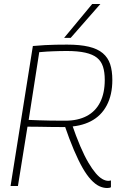

<svg xmlns="http://www.w3.org/2000/svg" viewBox="-20 -934 602 964"><path d="M33 0 145 -703Q178 -706 205.5 -707.5Q233 -709 260 -709.5Q287 -710 317 -710Q382 -710 426 -699.5Q470 -689 496 -667Q522 -645 533 -612Q544 -579 544 -532Q544 -458 516 -405Q488 -352 435.5 -325Q383 -298 309 -297L303 -296Q267 -296 236 -296.5Q205 -297 176 -297.5Q147 -298 118 -298L70 0ZM518 10Q498 10 478 0.5Q458 -9 437 -31.5Q416 -54 395 -90.5Q374 -127 351 -181Q328 -235 303 -308L339 -316Q362 -249 383 -200Q404 -151 423.5 -118Q443 -85 460.5 -64.5Q478 -44 494 -35Q510 -26 524 -26Q526 -26 529.5 -26.5Q533 -27 537 -28V6Q534 8 529 9Q524 10 518 10ZM308 -328Q371 -328 415.5 -351.5Q460 -375 483 -421Q506 -467 506 -533Q506 -572 497 -599.5Q488 -627 467 -644Q446 -661 408.5 -669.5Q371 -678 315 -678Q294 -678 277.5 -677.5Q261 -677 246 -676.5Q231 -676 214.5 -675Q198 -674 177 -672L124 -332Q149 -331 175.5 -330Q202 -329 234 -328.5Q266 -328 308 -328ZM302 -744 443 -914H484L335 -744Z"/></svg>

Font: Georama ExtraCondensed Thin ExtraLight
Style: Italic
Weight: 250
Italic angle: -9°
Version: Version 1.001